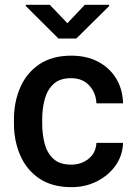

<svg xmlns="http://www.w3.org/2000/svg" viewBox="-20 -770 562 800"><path d="M276.4 -84Q319.8 -84 349.9 -109.1Q379.9 -134.3 381.8 -174.8H492.7Q491.2 -123 462.2 -81.3Q433.1 -39.6 384.8 -14.9Q336.4 9.8 277.8 9.8Q197.3 9.8 144 -26.1Q90.8 -62 64.5 -122.3Q38.1 -182.6 38.1 -255.4V-272.5Q38.1 -345.7 64.5 -406Q90.8 -466.3 144 -502.2Q197.3 -538.1 277.3 -538.1Q340.8 -538.1 388.7 -512.9Q436.5 -487.8 463.9 -443.1Q491.2 -398.4 492.7 -339.4H381.8Q379.9 -382.8 352.1 -413.6Q324.2 -444.3 275.9 -444.3Q228.5 -444.3 202.4 -419.4Q176.3 -394.5 166 -355.2Q155.8 -315.9 155.8 -272.5V-255.4Q155.8 -211.9 165.8 -172.6Q175.8 -133.3 202.1 -108.6Q228.5 -84 276.4 -84ZM187.5 -750 260.7 -673.3 333.5 -750H434.6V-744.6L297.9 -609.4H223.6L87.4 -745.1V-750Z"/></svg>

Font: Vazirmatn RD Medium
Style: Regular
Weight: 500
Designer: Saber Rastikerdar
Foundry: Saber Rastikerdar
Version: Version 33.003